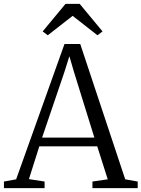

<svg xmlns="http://www.w3.org/2000/svg" viewBox="-26 -979 736 999"><path d="M58 -46 309.5 -750H391.5L625.5 -46L690.5 -34.5V0H455V-34.5L534.5 -46L480 -217.5H178.5L124.5 -47L206 -34.5V0H-5.5V-34.5ZM465 -263 358.5 -606 335 -686.5 309 -604 193 -263ZM222.5 -795.5 196 -815.5 315 -959H388.5L507.5 -815.5L481 -795.5L352 -896.5Z"/></svg>

Font: Merriweather 60pt Light
Style: Regular
Weight: 300
Version: Version 2.100